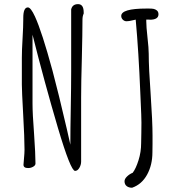

<svg xmlns="http://www.w3.org/2000/svg" viewBox="-20 -799 847 914"><path d="M298.3 -184.1Q258.3 -356.4 230 -462.4Q179.7 -647.9 146.5 -720.2Q126.5 -763.7 112.8 -763.7Q90.8 -763.7 90.8 -713.9V-707.5Q90.8 -672.4 87.4 -615.7Q84 -559.1 84 -523.9V-396.5Q84 -366.7 90.3 -254.4Q96.7 -142.1 96.7 -86.4Q96.7 -70.3 94.2 -44.4Q91.8 -18.6 91.8 -14.6Q91.8 1 113.8 1Q127 1 137.9 -5.4Q148.9 -11.7 148.9 -20.5Q148.9 -64.9 142.1 -163.1Q134.8 -257.8 134.8 -305.7V-633.8Q191.4 -408.2 255.4 -191.4Q316.4 14.6 337.4 14.6Q349.1 14.6 357.7 0.2Q366.2 -14.2 366.2 -29.8V-335.4Q366.2 -404.8 369.6 -520.5Q372.6 -644.5 372.6 -705.1Q372.6 -722.2 378.4 -734.4V-740.2Q378.4 -779.3 351.6 -779.3Q324.7 -779.3 318.8 -754.4V-458.5Q318.8 -387.7 316.9 -284.2Q314.9 -180.7 314.9 -109.9L314 -114.7ZM647.9 -357.4 652.3 -256.3 653.3 -215.3Q653.3 -188 652.8 -166.5L651.9 -117.7Q651.9 -75.7 639.4 -36.1Q627 3.4 611.8 23.4Q596.2 29.8 584.5 41.3Q572.8 52.7 572.8 64Q572.8 78.6 582.8 86.7Q592.8 94.7 608.9 94.7Q654.8 78.6 680.2 32.5Q705.6 -13.7 705.6 -74.2Q705.6 -96.2 706.1 -114.3V-153.8Q706.1 -219.2 697.3 -348.6Q688 -475.1 688 -543Q688 -568.8 682.1 -620.6Q676.3 -671.9 676.3 -697.8V-705.6H689.9H691.4Q691.9 -705.1 692.9 -705.1Q734.4 -705.1 734.4 -731Q734.4 -742.7 727.1 -749Q719.7 -754.9 711.7 -756.6Q703.6 -758.3 689.5 -758.3H676.8Q557.1 -758.3 557.1 -723.1Q557.1 -712.9 564.7 -705.3Q572.3 -697.8 582.5 -697.8Q593.8 -697.8 612.8 -702.6L626 -705.6Q640.1 -551.3 647.9 -357.4Z"/></svg>

Font: Amatica SC
Style: Bold
Weight: 400
Designer: Vernon Adams, Ben Nathan
Foundry: newtypography
Version: Version 2.000